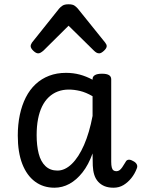

<svg xmlns="http://www.w3.org/2000/svg" viewBox="-20 -859 664 896"><path d="M234 17Q182 17 143.5 -11.5Q105 -40 84 -94Q63 -148 63 -226Q63 -278 72.5 -323Q82 -368 100.5 -404.5Q119 -441 146.5 -466.5Q174 -492 209.5 -505.5Q245 -519 288 -519Q322 -519 352 -511Q382 -503 412 -487V-490Q412 -502 423 -508.5Q434 -515 456 -515Q478 -515 488.5 -508.5Q499 -502 499 -489V-104Q499 -88 501.5 -78Q504 -68 509.5 -64Q515 -60 523 -60Q531 -60 537.5 -64.5Q544 -69 550.5 -78.5Q557 -88 566 -103Q570 -112 579 -113.5Q588 -115 600 -108Q613 -102 618 -92.5Q623 -83 618 -72Q609 -48 593 -28Q577 -8 556.5 4.5Q536 17 510 17Q486 17 468.5 10Q451 3 438.5 -10.5Q426 -24 420 -43Q414 -62 413 -86Q413 -99 412.5 -113.5Q412 -128 412 -143Q393 -90 365 -54.5Q337 -19 304 -1Q271 17 234 17ZM151 -228Q151 -180 160.5 -142.5Q170 -105 192 -84Q214 -63 248 -63Q283 -63 315 -94Q347 -125 372 -182Q397 -239 412 -318V-410Q381 -428 353.5 -434.5Q326 -441 301 -441Q273 -441 249.5 -432Q226 -423 207.5 -405.5Q189 -388 176.5 -362.5Q164 -337 157.5 -303.5Q151 -270 151 -228ZM158 -610Q148 -610 135.5 -622Q123 -634 123 -644Q123 -647 124 -650Q125 -653 129 -660L256 -819Q262 -826 271.5 -832.5Q281 -839 300 -839Q319 -839 328 -832.5Q337 -826 343 -819L471 -660Q476 -653 477 -650Q478 -647 478 -644Q478 -634 465 -622Q452 -610 443 -610Q436 -610 430 -613.5Q424 -617 418 -623L300 -739L183 -623Q176 -617 170 -613.5Q164 -610 158 -610Z"/></svg>

Font: Playwrite AT
Style: Regular
Weight: 400
Designer: Veronika Burian, José Scaglione
Foundry: TypeTogether
Version: Version 1.002